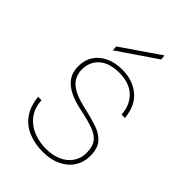

<svg xmlns="http://www.w3.org/2000/svg" viewBox="-211 -779 877 877"><g transform="rotate(45 227.5 -340.5)"><path d="M236 12Q185 12 143 -5Q101 -22 75 -58Q49 -94 43 -151H65Q68 -101 93.5 -69Q119 -37 157 -22.5Q195 -8 236 -8Q278 -8 311 -22.5Q344 -37 362.5 -64Q381 -91 381 -125Q381 -166 365 -187.5Q349 -209 316 -221.5Q283 -234 231 -245Q190 -253 160.5 -265Q131 -277 111.5 -293.5Q92 -310 83 -331.5Q74 -353 74 -381Q74 -420 93 -449Q112 -478 146.5 -494.5Q181 -511 228 -511Q294 -511 339.5 -474Q385 -437 392 -363H370Q367 -420 330.5 -455.5Q294 -491 228 -491Q164 -491 130 -460.5Q96 -430 96 -381Q96 -356 106.5 -334.5Q117 -313 145.5 -295.5Q174 -278 227 -266Q277 -255 317 -242Q357 -229 380 -203.5Q403 -178 403 -128Q403 -88 382.5 -56Q362 -24 324.5 -6Q287 12 236 12ZM134 -542 133 -566 318 -693 320 -669Z"/></g></svg>

Font: DM Sans 20pt Thin
Style: Regular
Weight: 250
Version: Version 4.004;gftools[0.9.30]